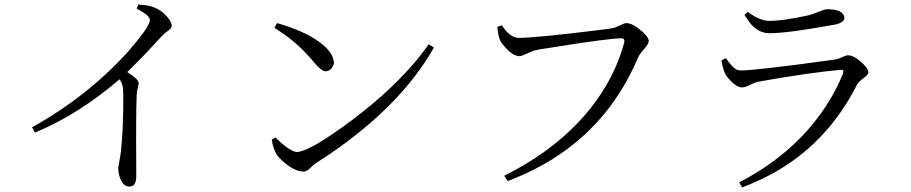

<svg xmlns="http://www.w3.org/2000/svg" viewBox="-20 -785 4040 851"><path d="M585.9 -746.1 592.8 -764.6Q636.7 -762.7 658.2 -753.9Q699.2 -740.2 727.5 -702.1Q741.2 -683.6 741.2 -670.9Q741.2 -660.2 725.6 -649.4Q708 -636.7 696.3 -624Q611.3 -530.3 543.9 -465.8Q593.8 -434.6 594.7 -417Q594.7 -412.1 591.8 -400.4Q585.9 -379.9 585.9 -365.2Q582 -279.3 584 -19.5Q584 -11.7 584 -6.8Q584 38.1 560.5 41Q556.6 42 553.7 42Q522.5 42 508.8 -5.9Q503.9 -22.5 503.9 -39.1Q503.9 -41 512.7 -91.8Q514.6 -101.6 515.6 -110.4Q527.3 -215.8 526.4 -362.3Q526.4 -379.9 525.4 -389.6Q523.4 -416 509.8 -433.6Q328.1 -277.3 134.8 -197.3L122.1 -220.7Q369.1 -358.4 548.8 -557.6Q589.8 -604.5 618.2 -643.6Q643.6 -680.7 644.5 -695.3Q644.5 -714.8 597.7 -740.2Q591.8 -743.2 585.9 -746.1Z M1196.3 -662.1 1208 -682.6Q1352.5 -641.6 1421.9 -577.1Q1459 -541 1460 -505.9Q1453.1 -472.7 1424.8 -468.8Q1406.2 -468.8 1376 -503.9Q1372.1 -507.8 1370.1 -510.7Q1311.5 -582 1238.3 -633.8Q1218.8 -647.5 1196.3 -662.1ZM1294.9 -111.3Q1343.8 -111.3 1495.1 -219.7Q1684.6 -354.5 1813.5 -502.9Q1852.5 -548.8 1879.9 -588.9L1903.3 -574.2Q1756.8 -315.4 1433.6 -96.7Q1406.2 -78.1 1377.9 -60.5Q1374 -58.6 1351.6 -37.1Q1337.9 -24.4 1325.2 -24.4Q1285.2 -24.4 1232.4 -71.3Q1214.8 -86.9 1206.1 -100.6Q1189.5 -128.9 1184.6 -166L1201.2 -175.8Q1261.7 -115.2 1294.9 -111.3Z M2204.1 -672.9Q2240.2 -618.2 2277.3 -617.2Q2353.5 -617.2 2624 -650.4Q2682.6 -657.2 2700.2 -661.1Q2708 -663.1 2739.3 -677.7Q2749 -682.6 2755.9 -682.6Q2783.2 -682.6 2825.2 -646.5Q2855.5 -620.1 2855.5 -602.5Q2855.5 -590.8 2833 -565.4Q2815.4 -545.9 2808.6 -531.2Q2668 -198.2 2351.6 -36.1Q2293.9 -6.8 2230.5 17.6L2214.8 -5.9Q2516.6 -157.2 2662.1 -398.4Q2719.7 -495.1 2747.1 -597.7Q2750 -614.3 2735.4 -615.2Q2677.7 -615.2 2423.8 -574.2Q2370.1 -566.4 2349.6 -561.5Q2341.8 -559.6 2303.7 -542Q2290 -536.1 2282.2 -536.1Q2252.9 -536.1 2214.8 -580.1Q2200.2 -596.7 2195.3 -609.4Q2186.5 -633.8 2184.6 -666Z M3192.4 -461.9Q3182.6 -486.3 3177.7 -517.6L3197.3 -527.3Q3226.6 -485.4 3243.2 -477.5Q3252.9 -472.7 3263.7 -472.7Q3332 -472.7 3683.6 -521.5Q3695.3 -523.4 3722.7 -536.1Q3731.4 -540 3738.3 -540Q3765.6 -540 3803.7 -503.9Q3829.1 -479.5 3829.1 -463.9Q3829.1 -454.1 3805.7 -437.5Q3784.2 -420.9 3778.3 -409.2Q3643.6 -143.6 3394.5 -10.7Q3335 20.5 3269.5 45.9L3255.9 23.4Q3518.6 -112.3 3657.2 -340.8Q3692.4 -399.4 3716.8 -460Q3721.7 -475.6 3709 -475.6Q3707 -475.6 3705.1 -475.6Q3561.5 -461.9 3363.3 -426.8Q3347.7 -423.8 3336.9 -421.9Q3327.1 -419.9 3293 -403.3Q3279.3 -397.5 3269.5 -397.5Q3244.1 -397.5 3210 -435.5Q3197.3 -450.2 3192.4 -461.9ZM3722.7 -706.1Q3722.7 -685.5 3680.7 -675.8Q3679.7 -675.8 3678.7 -675.8Q3471.7 -637.7 3390.6 -637.7Q3338.9 -637.7 3300.8 -687.5Q3291 -701.2 3279.3 -718.8L3293.9 -732.4Q3348.6 -692.4 3389.6 -692.4Q3447.3 -692.4 3552.7 -714.8Q3577.1 -719.7 3626 -739.3Q3637.7 -744.1 3646.5 -744.1Q3710 -744.1 3720.7 -714.8Q3722.7 -710.9 3722.7 -706.1Z"/></svg>

Font: GenYoMin JP Regular
Style: Regular
Weight: 400
Version: Version 1.001;PS 1;hotconv 16.6.51;makeotf.lib2.5.65220 DEVE